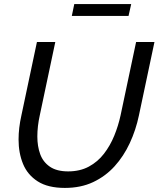

<svg xmlns="http://www.w3.org/2000/svg" viewBox="-20 -916 777 941"><path d="M298 5Q215 5 165 -27Q115 -59 93 -112.5Q71 -166 71 -232Q71 -261 74.5 -290.5Q78 -320 85 -351L161 -710H251L175 -351Q163 -297 163 -247Q163 -199 177 -160.5Q191 -122 224.5 -99Q258 -76 314 -76Q372 -76 415.5 -99.5Q459 -123 489.5 -162.5Q520 -202 540 -251Q560 -300 571 -351L647 -710H737L661 -351Q646 -279 616 -214.5Q586 -150 541.5 -101Q497 -52 436.5 -23.5Q376 5 298 5ZM332 -838 344 -896H623L610 -838Z"/></svg>

Font: Raleway Medium
Style: Italic
Weight: 500
Italic angle: -12°
Designer: Matt McInerney, Pablo Impallari, Rodrigo Fuenzalida
Foundry: Matt McInerney, Pablo Impallari, Rodrigo Fuenzalida
Version: Version 4.026